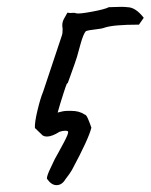

<svg xmlns="http://www.w3.org/2000/svg" viewBox="-20 -398 440 561"><path d="M400 -346 386 -326Q310 -326 285 -317Q277 -314 258 -312Q239 -310 231 -307Q224 -300 215.5 -270Q207 -240 205 -232L198 -211Q177 -152 177 -153Q178 -164 166.5 -128.5Q155 -93 149 -71Q149 -69 148 -69Q165 -74 176 -74Q179 -74 189.5 -74Q200 -74 209.5 -71.5Q219 -69 228 -63Q232 -63 237.5 -50Q243 -37 247 -25Q239 8 190 99Q185 108 171 126Q161 143 145 143Q130 143 117 124Q117 115 127 94.5Q137 74 140 67L150 49Q154 42 166.5 18.5Q179 -5 179 -11Q181 -16 170 -16Q163 -16 154 -13Q132 1 117 1Q110 1 105 -2Q98 -9 82 -24Q81 -40 89.5 -75.5Q98 -111 106 -130L161 -295Q163 -300 163 -315Q162 -318 162 -324Q162 -335 168 -345Q174 -355 177 -361L185 -360Q188 -360 193.5 -360.5Q199 -361 203 -359Q212 -357 249.5 -364Q287 -371 298 -377L334 -378Q346 -378 352 -377Q376 -377 400 -346Z"/></svg>

Font: Caveat
Style: Regular
Weight: 400
Designer: Pablo Impallari
Foundry: Pablo Impallari
Version: Version 1.500; ttfautohint (v1.6)